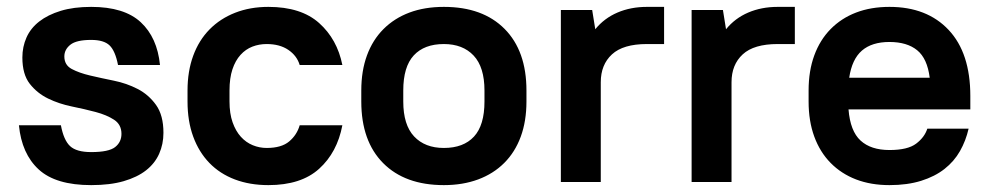

<svg xmlns="http://www.w3.org/2000/svg" viewBox="-20 -529 2875 558"><path d="M245 9Q142 9 92.5 -36.5Q43 -82 35 -165H157Q165 -122 183.5 -104.5Q202 -87 245 -87Q296 -87 314.5 -101.5Q333 -116 333 -140Q333 -167 311.5 -181Q290 -195 258 -203.5Q226 -212 189 -219.5Q152 -227 120 -242.5Q88 -258 66.5 -285.5Q45 -313 45 -362Q45 -393 57 -420Q69 -447 94 -466.5Q119 -486 156.5 -497.5Q194 -509 245 -509Q341 -509 389 -464.5Q437 -420 445 -340H323Q315 -381 298.5 -397Q282 -413 245 -413Q202 -413 184.5 -399Q167 -385 167 -365Q167 -340 188.5 -328.5Q210 -317 242 -309.5Q274 -302 311 -294.5Q348 -287 380 -270.5Q412 -254 433.5 -224Q455 -194 455 -143Q455 -110 442.5 -82Q430 -54 404.5 -34Q379 -14 339.5 -2.5Q300 9 245 9Z M760 9Q706 9 662.5 -7.5Q619 -24 588.5 -55.5Q558 -87 541.5 -132Q525 -177 525 -234V-266Q525 -322 541.5 -367Q558 -412 589 -443.5Q620 -475 663.5 -492Q707 -509 760 -509Q855 -509 907.5 -462Q960 -415 975 -340H851Q843 -367 818 -384Q793 -401 755 -401Q733 -401 713.5 -393.5Q694 -386 679 -369.5Q664 -353 655.5 -327.5Q647 -302 647 -266V-234Q647 -199 656 -173.5Q665 -148 680 -131.5Q695 -115 714.5 -107Q734 -99 755 -99Q798 -99 820.5 -118Q843 -137 851 -165H975Q960 -86 907.5 -38.5Q855 9 760 9Z M1270 9Q1157 9 1093.5 -55Q1030 -119 1030 -234V-266Q1030 -323 1046.5 -368Q1063 -413 1094.5 -444.5Q1126 -476 1170 -492.5Q1214 -509 1270 -509Q1383 -509 1446.5 -445Q1510 -381 1510 -266V-234Q1510 -177 1493.5 -132Q1477 -87 1445.5 -55.5Q1414 -24 1369.5 -7.5Q1325 9 1270 9ZM1270 -99Q1327 -99 1357.5 -132Q1388 -165 1388 -234V-266Q1388 -334 1356.5 -367.5Q1325 -401 1270 -401Q1213 -401 1182.5 -368Q1152 -335 1152 -266V-234Q1152 -166 1183.5 -132.5Q1215 -99 1270 -99Z M1610 -500H1701L1710 -444Q1736 -476 1774.5 -492.5Q1813 -509 1860 -509H1910V-401H1860Q1791 -401 1758.5 -371Q1726 -341 1726 -290V0H1610Z M1990 -500H2081L2090 -444Q2116 -476 2154.5 -492.5Q2193 -509 2240 -509H2290V-401H2240Q2171 -401 2138.5 -371Q2106 -341 2106 -290V0H1990Z M2565 9Q2511 9 2468 -7.5Q2425 -24 2394 -55.5Q2363 -87 2346.5 -132Q2330 -177 2330 -234V-266Q2330 -323 2346.5 -368Q2363 -413 2394 -444.5Q2425 -476 2468 -492.5Q2511 -509 2565 -509Q2674 -509 2737 -442Q2800 -375 2800 -250V-211H2446Q2451 -148 2481 -120.5Q2511 -93 2565 -93Q2618 -93 2642.5 -111.5Q2667 -130 2675 -155H2795Q2787 -120 2770 -90Q2753 -60 2725 -38Q2697 -16 2657 -3.5Q2617 9 2565 9ZM2565 -407Q2514 -407 2485 -382Q2456 -357 2448 -303H2682Q2675 -359 2645.5 -383Q2616 -407 2565 -407Z"/></svg>

Font: PT Root UI Web Bold
Style: Regular
Weight: 700
Designer: Vitaly Kuzmin
Foundry: ParaType Ltd.
Version: Version 1.000W